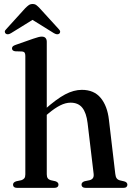

<svg xmlns="http://www.w3.org/2000/svg" viewBox="-20 -916 650 936"><path d="M208 -712.5V-66.5Q208 -53.5 213 -46.8Q218 -40 227.5 -37.5L250 -32.5Q265 -27.5 265 -16.5Q265 0 243 0H64.5Q54 0 48.8 -4.2Q43.5 -8.5 43.5 -15.5Q43.5 -21.5 47.5 -25.8Q51.5 -30 60 -32.5L84 -37.5Q93.5 -40.5 98.5 -46.8Q103.5 -53 103.5 -66V-643.5Q103.5 -654.5 100 -659.2Q96.5 -664 88 -665L53.5 -666Q45.5 -667.5 42 -671Q38.5 -674.5 38.5 -680Q38.5 -686 42.5 -690Q46.5 -694 57 -697.5L142.5 -727.5Q157.5 -732.5 166.8 -735Q176 -737.5 183.5 -737.5Q196 -737.5 202 -730.8Q208 -724 208 -712.5ZM194 -344 175.5 -363 197 -381.5Q255.5 -433.5 297.5 -455.8Q339.5 -478 379 -478Q438.5 -478 471 -438.5Q503.5 -399 511 -332L542 -68.5Q543.5 -54.5 548.5 -47.2Q553.5 -40 563.5 -37L585 -32Q593 -30 597 -25.8Q601 -21.5 601 -15.5Q601 -8.5 596 -4.2Q591 0 580 0H399.5Q377.5 0 377.5 -16.5Q377.5 -27.5 392.5 -32.5L416.5 -37.5Q427 -40 432.5 -47.2Q438 -54.5 436.5 -68.5L407 -316Q401 -366 381.2 -390.8Q361.5 -415.5 324 -415.5Q300 -415.5 273.5 -402.2Q247 -389 215.5 -362.5ZM158.5 -831.5H118.5L242.5 -754.5Q259.5 -744.5 269 -752Q273 -755 273.2 -761Q273.5 -767 267 -773.5L173.5 -876Q164.5 -885.5 157.2 -891Q150 -896.5 139 -896.5Q128 -896.5 120.2 -891Q112.5 -885.5 103 -876L10 -773.5Q3 -767 3.5 -761Q4 -755 8 -752Q17.5 -744.5 34 -754.5Z"/></svg>

Font: Fraunces 24pt
Style: Regular
Weight: 400
Version: Version 1.000;[b76b70a41]